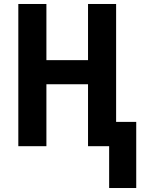

<svg xmlns="http://www.w3.org/2000/svg" viewBox="-20 -734 724 964"><path d="M528 210V0H422V-311H213V0H72V-714H213V-432H422V-714H563V-122H664V210Z"/></svg>

Font: Noto Sans Condensed
Style: Bold
Weight: 700
Width: 3
Designer: Monotype Design Team
Foundry: Monotype Imaging Inc.
Version: Version 2.013; ttfautohint (v1.8.4.7-5d5b)